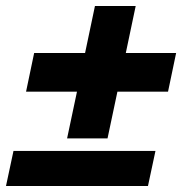

<svg xmlns="http://www.w3.org/2000/svg" viewBox="-37 -621 611 641"><path d="M187 -159H322L355 -315H524L551 -444H383L416 -601H280L247 -444H77L50 -315H220ZM-17 0H457L482 -117H8Z"/></svg>

Font: Geist ExtraBold
Style: Italic
Weight: 800
Italic angle: -12°
Designer: Basement.studio, Andrés Briganti, Mateo Zaragoza
Foundry: Basement.studio, Vercel, Andrés Briganti, Guido Ferreyra, Mateo Zaragoza
Version: Version 1.500